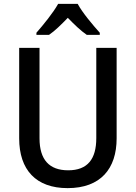

<svg xmlns="http://www.w3.org/2000/svg" viewBox="-20 -961 702 991"><path d="M381 -941H280C256 -897 204 -833 168 -792V-781H233C264 -802 296 -834 330 -869C364 -834 396 -803 428 -781H495V-792C459 -832 405 -896 381 -941ZM582 -247V-714H477V-248C477 -141 433 -82 332 -82C234 -82 184 -137 184 -247V-714H79V-247C79 -84 166 10 329 10C499 10 582 -90 582 -247Z"/></svg>

Font: Noto Sans Thai Looped SemiCondensed Medium
Style: Regular
Weight: 500
Width: 4
Designer: Sasikarn Vongin, Ben Mitchell
Foundry: The Fontpad Ltd
Version: Version 1.001